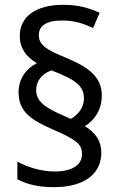

<svg xmlns="http://www.w3.org/2000/svg" viewBox="-20 -783 501 796"><path d="M57 -400C57 -322 106 -286 202 -245C298 -203 320 -185 320 -144C320 -105 288 -72 206 -72C151 -72 91 -91 52 -113V-40C91 -19 139 -7 204 -7C326 -7 400 -60 400 -150C400 -198 377 -232 332 -260C370 -283 402 -326 402 -387C402 -464 348 -504 255 -543C171 -577 141 -597 141 -637C141 -675 170 -698 238 -698C289 -698 324 -686 366 -667L393 -730C346 -751 305 -763 241 -763C130 -763 62 -715 62 -634C62 -584 87 -548 133 -521C91 -500 57 -460 57 -400ZM130 -410C130 -450 158 -480 194 -491C301 -450 328 -423 328 -375C328 -335 303 -308 274 -290L247 -302C164 -337 130 -364 130 -410Z"/></svg>

Font: Noto Sans Georgian SemiCondensed
Style: Regular
Weight: 400
Width: 4
Designer: Monotype Design Team, Akaki Razmadze
Foundry: Google LLC
Version: Version 2.005